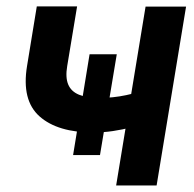

<svg xmlns="http://www.w3.org/2000/svg" viewBox="-20 -566 591 586"><path d="M336.4 -400.4 285.2 -92.8H203.1L253.4 -400.4ZM547.9 -545.9 458 0H334.5L424.3 -545.9ZM449.2 -298.8 432.1 -193.4Q409.7 -185.1 382.1 -177.7Q354.5 -170.4 324.5 -166Q294.4 -161.6 265.6 -161.6Q156.2 -161.6 100.8 -210.7Q45.4 -259.8 62.5 -364.3L92.3 -546.4H215.3L185.1 -364.3Q179.2 -329.6 188.2 -308.1Q197.3 -286.6 221.2 -276.9Q245.1 -267.1 283.2 -267.1Q325.2 -267.1 365 -275.6Q404.8 -284.2 449.2 -298.8Z"/></svg>

Font: Inter Tight SemiBold
Style: Italic
Weight: 600
Italic angle: -9.39999°
Designer: Rasmus Andersson
Foundry: rsms
Version: Version 3.004